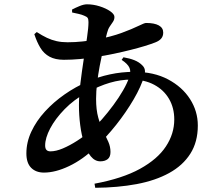

<svg xmlns="http://www.w3.org/2000/svg" viewBox="-20 -829 1040 904"><path d="M552.7 -547.1 561.3 -559.3Q590.2 -554.5 612.7 -545.6Q635.2 -536.6 650.2 -521.1Q660.4 -511.1 662.1 -499.2Q663.8 -487.3 659.6 -472.8Q644.8 -421.9 609.2 -361Q573.6 -300.1 526.9 -241.2Q480.1 -182.3 430.1 -135.5Q369.8 -77.7 305.6 -47.1Q241.3 -16.4 186.9 -16.4Q149.1 -16.4 126.6 -39Q104.2 -61.6 104.2 -106.7Q104.2 -159.4 127.7 -209.6Q151.2 -259.8 191.8 -304.1Q232.4 -348.4 284 -384.4Q335.6 -420.4 391.6 -444.5Q441.3 -466.7 497.2 -478.7Q553.1 -490.8 612 -490.8Q704.2 -490.8 771.2 -455.3Q838.1 -419.8 874.7 -362.6Q911.4 -305.4 911.4 -238.1Q911.4 -160.6 876.1 -105.2Q840.9 -49.8 776.5 -14.4Q712.1 21.1 623.5 37.8Q534.9 54.4 428.5 55.2L425 35.9Q556.4 11.5 639 -34Q721.6 -79.5 761 -139.3Q800.5 -199 800.5 -266.4Q800.5 -321.1 775.9 -363.4Q751.3 -405.6 706 -429.9Q660.6 -454.3 598.3 -454.3Q548.3 -454.3 497.3 -439.4Q446.4 -424.6 386.6 -392.1Q327.9 -359.7 284.1 -314.8Q240.3 -269.8 216.4 -224.5Q192.6 -179.2 192.6 -144.1Q192.6 -129.9 198.7 -123.2Q204.8 -116.4 217.5 -116.4Q243.5 -116.4 276.1 -130.2Q308.6 -144 342.6 -165.8Q376.6 -187.6 405.4 -212.7Q432.2 -235.6 459.9 -267.2Q487.7 -298.9 513.7 -334.1Q539.7 -369.2 559.3 -403.2Q579 -437.2 588.1 -464.5Q597.7 -490.6 589.7 -509.4Q581.7 -528.1 552.7 -547.1ZM319.6 -770.2 319.2 -784Q334.8 -792.3 354.7 -800.5Q374.6 -808.7 389.6 -808.7Q419.4 -808.7 449.2 -799.3Q479 -789.9 498.9 -776.1Q518.8 -762.3 518.8 -749.2Q518.8 -736.5 511.8 -726.3Q504.7 -716 496.7 -704.1Q488.6 -692.3 483.9 -673.5Q474.7 -638.4 465.8 -598.4Q457 -558.5 449.3 -517.7Q441.7 -477 437.1 -437.8Q432.4 -398.6 432.4 -363.6Q432.4 -312.2 442.5 -275.7Q452.6 -239.2 466.3 -211.7Q480 -184.2 490.1 -161.2Q500.2 -138.2 500.2 -113.5Q500.2 -90.1 487 -79.7Q473.8 -69.4 452.4 -69.4Q426.9 -69.4 407.7 -92.7Q388.5 -116 376.1 -154.5Q363.6 -193.1 357.7 -239.8Q351.7 -286.5 351.7 -333.4Q351.7 -380 358.6 -437Q365.5 -493.9 374.2 -550.1Q382.9 -606.3 389.8 -652.6Q396.6 -698.8 396.6 -724.8Q396.6 -738.5 392.8 -744.4Q388.9 -750.4 376.5 -755.1Q365.4 -760.1 350.1 -763.6Q334.9 -767.1 319.6 -770.2ZM141.6 -668.1 153.1 -678.1Q178.6 -661.6 200.9 -651Q223.3 -640.4 246.8 -635.2Q270.3 -630 297.9 -630Q333.7 -630 368.6 -633.8Q403.6 -637.6 434.5 -643.1Q504.4 -656.1 553.5 -674.4Q602.7 -692.6 631.5 -706.8Q660.3 -720.9 667.4 -720.9Q707.1 -720.9 727.8 -709.3Q748.5 -697.7 748.5 -675.5Q748.5 -658.6 738.9 -647.4Q729.4 -636.2 710.4 -629Q690.7 -621.3 661 -612.2Q631.4 -603.2 594.4 -593.9Q557.4 -584.6 515.9 -575.8Q474.4 -567 431.4 -560.6Q395.5 -554.6 356.4 -551Q317.3 -547.5 280.8 -547.5Q240.4 -547.5 213.6 -561.9Q186.8 -576.4 170.3 -603.5Q153.8 -630.5 141.6 -668.1Z"/></svg>

Font: Source Han Serif JP VF
Style: Regular
Weight: 250
Designer: Ryoko NISHIZUKA 西塚涼子 (kana & ideographs); Frank Grießhammer (Latin, Greek & Cyrillic); Wenlong ZHANG 张文龙 (bopomofo); San
Foundry: Adobe
Version: Version 2.001;hotconv 1.1.0;makeotfexe 2.6.0